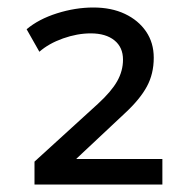

<svg xmlns="http://www.w3.org/2000/svg" viewBox="-20 -730 520 512"><path d="M72 -238V-299L241 -453Q277 -486 292.5 -513.5Q308 -541 308 -571Q308 -604 285 -622.5Q262 -641 222 -641Q186 -641 148 -627.5Q110 -614 85 -592L51 -652Q83 -679 132 -694.5Q181 -710 229 -710Q277 -710 313 -693Q349 -676 369.5 -646Q390 -616 390 -576Q390 -533 371.5 -499Q353 -465 313 -428L184 -307V-306H413V-238Z"/></svg>

Font: Nunito Sans 12pt ExtraLight 7pt Medium
Style: Regular
Weight: 500
Version: Version 3.101;gftools[0.9.27]